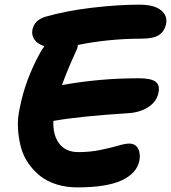

<svg xmlns="http://www.w3.org/2000/svg" viewBox="-20 -770 734 824"><path d="M312 34.2Q264.2 34.2 223.4 21.5Q182.6 8.8 153.3 -14.2Q124 -37.1 102.1 -68.6Q80.1 -100.1 69.8 -138.2Q59.6 -176.3 57.1 -219Q54.7 -261.7 64.9 -307.1Q88.4 -426.8 149.9 -539.1Q157.7 -555.2 170.9 -571.8Q141.1 -580.6 127.9 -600.1Q114.7 -619.6 119.1 -642.1Q123.5 -663.1 136.5 -676.5Q149.4 -689.9 174.8 -698.2Q265.6 -724.1 377 -737.1Q488.3 -750 577.1 -750Q641.1 -750 670.4 -726.6Q699.7 -703.1 692.9 -668Q686.5 -636.2 662.8 -620.1Q639.2 -604 585.9 -604Q448.2 -604 314 -577.1Q314 -568.4 311 -561Q267.1 -465.3 246.1 -404.8Q405.8 -434.1 575.2 -434.1Q627.4 -434.1 647.2 -419.7Q667 -405.3 660.2 -372.1Q651.9 -333 616 -310.1Q580.1 -287.1 529.8 -284.2Q315.9 -270.5 209 -251Q206.5 -189.9 234.4 -153.6Q262.2 -117.2 315.9 -117.2Q366.7 -117.2 411.4 -126.5Q456.1 -135.7 486.8 -144.8Q517.6 -153.8 534.2 -153.8Q562 -153.8 573 -131.6Q584 -109.4 578.1 -80.1Q566.9 -25.9 502 4.2Q437 34.2 312 34.2Z"/></svg>

Font: Shantell Sans Irregular
Style: Bold Italic
Weight: 700
Italic angle: -11.31°
Designer: Stephen Nixon, Anya Danilova, Shantell Martin
Foundry: Arrow Type
Version: Version 1.006;[9816181b4]